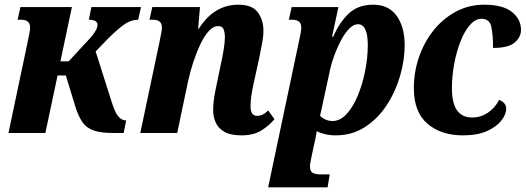

<svg xmlns="http://www.w3.org/2000/svg" viewBox="-20 -566 2237 817"><path d="M16 0 98 -389Q102 -408 105 -423.5Q108 -439 108 -449Q108 -482 70 -482H55L67 -536H286L237 -305H272L362 -402Q395 -439 395 -460Q395 -482 358 -482L369 -536H580L568 -482Q541 -482 515 -466Q489 -450 443 -405L387 -347L456 -130Q470 -85 484.5 -69.5Q499 -54 513 -54H517L506 0H463Q410 0 379.5 -10.5Q349 -21 332 -44.5Q315 -68 302 -108L260 -245H225L173 0Z M1007 10Q961 10 935 -5Q909 -20 898 -44.5Q887 -69 887 -96Q887 -135 897 -183L919 -289Q927 -325 932 -356Q937 -387 937 -408Q937 -425 932 -440Q927 -455 908 -455Q888 -455 869 -434.5Q850 -414 833.5 -379.5Q817 -345 803 -303Q789 -261 780 -219L734 0H577L659 -389Q663 -409 666 -424.5Q669 -440 669 -449Q669 -482 631 -482H616L628 -536H831L823 -444H826Q891 -546 994 -546Q1054 -546 1077.5 -513Q1101 -480 1101 -436Q1101 -412 1095.5 -382.5Q1090 -353 1082 -314L1058 -205Q1052 -178 1049 -155Q1046 -132 1046 -114Q1046 -73 1074 -73Q1087 -73 1098 -78.5Q1109 -84 1121 -96L1148 -59Q1126 -32 1092.5 -11Q1059 10 1007 10Z M1121 231 1253 -394Q1257 -411 1259.5 -426Q1262 -441 1262 -449Q1262 -482 1224 -482H1209L1221 -536H1420L1393 -410H1398Q1424 -470 1463.5 -508Q1503 -546 1568 -546Q1634 -546 1668 -498.5Q1702 -451 1702 -374Q1702 -312 1683 -245Q1664 -178 1626.5 -120Q1589 -62 1534 -26Q1479 10 1409 10Q1384 10 1363 5Q1342 0 1328 -8Q1325 12 1319 38L1307 94Q1304 109 1301.5 121.5Q1299 134 1299 143Q1299 162 1310 169Q1321 176 1345 176H1383L1374 231ZM1395 -51Q1427 -51 1454.5 -80.5Q1482 -110 1502 -158Q1522 -206 1533.5 -263Q1545 -320 1545 -374Q1545 -463 1503 -463Q1485 -463 1466.5 -444.5Q1448 -426 1431.5 -395Q1415 -364 1401.5 -327Q1388 -290 1381 -253L1342 -73Q1353 -62 1367 -56.5Q1381 -51 1395 -51Z M1950 10Q1857 10 1799 -39.5Q1741 -89 1741 -191Q1741 -260 1763 -323.5Q1785 -387 1825 -437Q1865 -487 1920 -516.5Q1975 -546 2040 -546Q2120 -546 2158.5 -515Q2197 -484 2197 -439Q2197 -408 2170 -385Q2143 -362 2078 -362Q2078 -419 2070.5 -452.5Q2063 -486 2029 -486Q2003 -486 1980 -460Q1957 -434 1940 -391Q1923 -348 1913 -295.5Q1903 -243 1903 -190Q1903 -66 1989 -66Q2025 -66 2055.5 -86Q2086 -106 2104 -141Q2134 -129 2134 -103Q2134 -79 2113 -52.5Q2092 -26 2051.5 -8Q2011 10 1950 10Z"/></svg>

Font: Noto Serif Condensed ExtraBold
Style: Italic
Weight: 800
Width: 3
Italic angle: -12°
Designer: Monotype Design Team
Foundry: Monotype Imaging Inc.
Version: Version 2.014; ttfautohint (v1.8.4.7-5d5b)